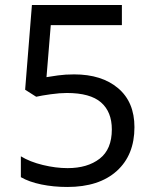

<svg xmlns="http://www.w3.org/2000/svg" viewBox="-20 -734 612 764"><path d="M275 -438Q385 -438 450 -383Q515 -328 515 -228Q515 -117 444.5 -53.5Q374 10 248 10Q193 10 144.5 0Q96 -10 63 -29V-112Q99 -90 150.5 -77.5Q202 -65 249 -65Q328 -65 376.5 -102.5Q425 -140 425 -219Q425 -289 382 -326.5Q339 -364 246 -364Q218 -364 182 -359Q146 -354 124 -349L80 -377L107 -714H465V-634H182L165 -427Q182 -430 211 -434Q240 -438 275 -438Z"/></svg>

Font: Noto Sans Saurashtra
Style: Regular
Weight: 400
Designer: Monotype Design Team
Foundry: Monotype Imaging Inc.
Version: Version 2.001; ttfautohint (v1.8.4.7-5d5b)